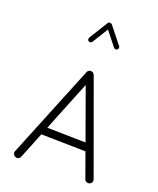

<svg xmlns="http://www.w3.org/2000/svg" viewBox="-183 -1119 1039 1259"><g transform="rotate(20 336.0 -489.5)"><path d="M79.1 28.8Q68.8 24.4 64.7 13.7Q60.5 2.9 65.4 -7.3L328.1 -653.8Q333 -664.6 344.5 -668.5Q356 -672.4 366.2 -666.5Q375 -661.1 378.4 -652.3L611.8 -9.8Q615.7 0.5 611.3 11Q606.9 21.5 596.2 25.4Q585.9 29.3 575.4 24.9Q564.9 20.5 561 9.8L499 -162.6L189 -168.5L115.2 15.1Q110.8 25.4 100.1 29.5Q89.4 33.7 79.1 28.8ZM351.6 -572.3 210.9 -222.7 479.5 -217.3ZM272.5 -847.7Q266.6 -851.6 265.1 -858.4Q263.7 -865.2 267.1 -871.6L348.1 -1002.9Q352.5 -1010.3 362.3 -1010Q372.1 -1009.8 376.5 -1004.4L470.2 -886.7Q474.6 -881.8 473.6 -874.3Q472.7 -866.7 467.3 -862.3Q462.4 -857.9 454.8 -858.9Q447.3 -859.9 442.9 -865.2L364.7 -963.9L296.4 -853.5Q293 -847.7 285.9 -845.9Q278.8 -844.2 272.5 -847.7Z"/></g></svg>

Font: Mikhak-DS2-FD Light
Style: Regular
Weight: 300
Designer: Amin Abedi
Version: Version 3.2